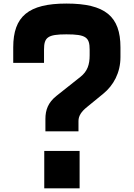

<svg xmlns="http://www.w3.org/2000/svg" viewBox="-20 -1032 732 1052"><path d="M228.8 -380V-312.5H410V-368.8C410 -397.5 426.2 -421.2 457.5 -446.2L546.2 -518.8C601.2 -563.8 640 -632.5 640 -718.8V-772.5C640 -942.5 556.2 -1012.5 343.8 -1012.5C136.2 -1012.5 52.5 -942.5 52.5 -772.5V-687.5H221.2V-760C221.2 -827.5 241.2 -843.8 343.8 -843.8C451.2 -843.8 471.2 -827.5 471.2 -760V-728.8C471.2 -677.5 458.8 -641.2 421.2 -611.2L288.8 -506.2C243.8 -470 228.8 -430 228.8 -380ZM222.5 0H416.2V-205H222.5Z"/></svg>

Font: Basalte Marquee
Style: Regular
Weight: 400
Designer: Ange Degheest & Benjamin Gomez & Eugénie Bidaut
Foundry: Velvetyne Type Foundry
Version: Version 1.000;FEAKit 1.0